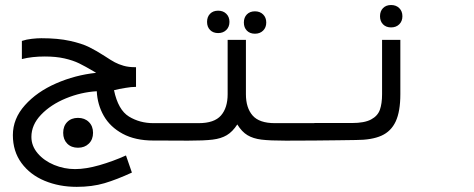

<svg xmlns="http://www.w3.org/2000/svg" viewBox="-20 -546 1840 746"><path d="M30 -21Q30 -85 76.8 -137.2Q123.5 -189.5 198 -222Q272.5 -254.5 353.5 -263L344.5 -268.5Q311.5 -288 287.5 -299.8Q263.5 -311.5 230.5 -319Q197.5 -326.5 154 -326.5Q104 -326.5 65 -316.5V-387Q83 -393 103.8 -395.2Q124.5 -397.5 140.5 -397.5Q205.5 -397.5 251.8 -387.2Q298 -377 326.2 -363Q354.5 -349 388.5 -327Q411 -312 426 -304Q441 -296 460.2 -290.5Q479.5 -285 503 -285H508.5V-208.5Q489.5 -208.5 467.5 -204.5Q442 -200.5 423 -195.5Q439 -119 481 -93.2Q523 -67.5 576 -67.5H601.5V0H576Q505.5 0 456.8 -26.2Q408 -52.5 383.2 -96Q358.5 -139.5 356 -191.5Q295 -188 236 -163.8Q177 -139.5 139.5 -100.2Q102 -61 102 -14Q102 21 126.5 49.8Q151 78.5 190.2 94.8Q229.5 111 271.5 111Q313.5 111 366.5 95.8Q419.5 80.5 469.5 58L492.5 124.5Q434 151.5 386 165.8Q338 180 278 180Q210 180 153.5 156.5Q97 133 63.5 87.5Q30 42 30 -21ZM225.5 -30Q225.5 -56 241.2 -72Q257 -88 283 -88Q309 -88 325.2 -72Q341.5 -56 341.5 -30Q341.5 -4 325.2 12Q309 28 283 28Q257 28 241.2 12Q225.5 -4 225.5 -30Z M784.5 -461Q784.5 -480.5 796.2 -492.5Q808 -504.5 827.5 -504.5Q847 -504.5 859.2 -492.5Q871.5 -480.5 871.5 -461Q871.5 -441.5 859.2 -429.5Q847 -417.5 827.5 -417.5Q808 -417.5 796.2 -429.5Q784.5 -441.5 784.5 -461ZM927.5 -458.5Q927.5 -478 939.2 -490Q951 -502 970.5 -502Q990 -502 1002.2 -490Q1014.5 -478 1014.5 -458.5Q1014.5 -439 1002.2 -427Q990 -415 970.5 -415Q951 -415 939.2 -427Q927.5 -439 927.5 -458.5ZM864.5 -180V-391H935.5V-180Q935.5 -127 961.5 -97.2Q987.5 -67.5 1048 -67.5H1201.5V0L1090.5 0.5Q1029 0.5 996.2 -3.5Q963.5 -7.5 941.5 -20.8Q919.5 -34 902 -62.5Q883.5 -34 861.2 -20.8Q839 -7.5 806 -3.5Q773 0.5 711 0.5L598.5 0V-67.5H752Q812.5 -67.5 838.5 -97.2Q864.5 -127 864.5 -180Z M1201.5 -68H1347.5Q1396 -68 1421.8 -81.8Q1447.5 -95.5 1456 -119.5Q1464.5 -143.5 1464.5 -180V-391H1535.5V-180Q1535.5 -113 1517.5 -74.2Q1499.5 -35.5 1462 -18.8Q1424.5 -2 1362.5 -2L1293.5 -1L1201.5 0ZM1456.5 -483Q1456.5 -502.5 1468.2 -514.5Q1480 -526.5 1499.5 -526.5Q1519 -526.5 1531.2 -514.5Q1543.5 -502.5 1543.5 -483Q1543.5 -463.5 1531.2 -451.5Q1519 -439.5 1499.5 -439.5Q1480 -439.5 1468.2 -451.5Q1456.5 -463.5 1456.5 -483Z"/></svg>

Font: JuliaMono Light
Style: Italic
Weight: 300
Italic angle: -9°
Monospace: yes
Designer: cormullion
Foundry: corm
Version: Version 0.054; ttfautohint (v1.8.4)